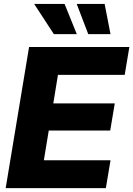

<svg xmlns="http://www.w3.org/2000/svg" viewBox="-20 -970 687 990"><path d="M9.3 0 129.9 -727.5H647L623 -584H278.8L254.9 -437H571.8L548.3 -296.9H231.4L206.1 -143.6H549.8L525.9 0ZM435.1 -793.9 375.5 -949.7H519.5L549.8 -793.9ZM257.8 -793.9 156.2 -949.7H313L376 -793.9Z"/></svg>

Font: Inter 20pt ExtraBold
Style: Italic
Weight: 800
Italic angle: -9.3988°
Version: Version 4.001;git-66647c0bb